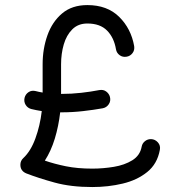

<svg xmlns="http://www.w3.org/2000/svg" viewBox="-20 -714 755 763"><path d="M77.6 -325.2Q81.1 -339.4 93.3 -347.7Q105.5 -356 121.6 -352.1Q134.8 -348.6 149.4 -346.2V-458.5Q149.4 -520 168.5 -573.7Q187.5 -627.4 226.8 -660.6Q266.1 -693.8 327.1 -693.8Q406.2 -693.8 453.6 -647Q501 -600.1 513.2 -530.8Q515.6 -514.6 506.6 -502.9Q497.6 -491.2 483.9 -488.8Q467.8 -485.8 455.6 -494.6Q443.4 -503.4 440.9 -518.1Q433.1 -564.5 405.5 -592.5Q377.9 -620.6 327.1 -620.6Q290.5 -620.6 267.3 -597.4Q244.1 -574.2 233.4 -537.4Q222.7 -500.5 222.7 -458.5V-340.8Q223.6 -340.8 224.6 -340.8Q264.2 -340.8 303 -345.2Q341.8 -349.6 374.5 -356Q390.6 -358.9 402.1 -350.3Q413.6 -341.8 417 -328.6Q420.9 -312.5 412.1 -299.6Q403.3 -286.6 388.2 -283.7Q352.5 -277.3 310.5 -272.5Q268.6 -267.6 224.6 -267.6Q221.7 -267.6 219.2 -267.6Q212.9 -212.9 197.8 -163.1Q182.6 -113.3 158.2 -75.7Q196.3 -62.5 242.2 -53.2Q288.1 -43.9 346.7 -43.9Q389.6 -43.9 432.4 -51Q475.1 -58.1 505.9 -77.1Q536.6 -96.2 543 -131.3Q545.4 -144.5 556.2 -153.1Q566.9 -161.6 580.6 -161.1Q596.2 -160.6 607.4 -148.2Q618.7 -135.7 615.2 -118.2Q605 -62.5 564.9 -30.3Q524.9 2 467.5 15.6Q410.2 29.3 346.7 29.3Q261.7 29.3 197 11.5Q132.3 -6.3 84.5 -24.9Q61 -34.7 61 -59.1Q61 -75.2 72.8 -85.9Q102.5 -113.8 120.8 -164.3Q139.2 -214.8 146 -272.5Q124 -275.9 104 -280.8Q89.8 -284.7 82 -297.1Q74.2 -309.6 77.6 -325.2Z"/></svg>

Font: Mikhak Regular
Style: Regular
Weight: 400
Designer: Amin Abedi
Version: Version 3.3